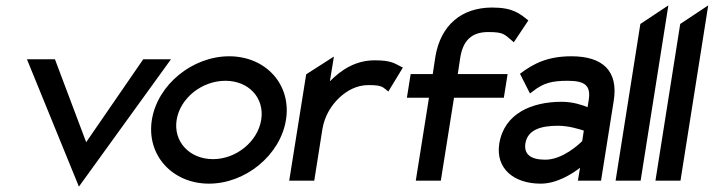

<svg xmlns="http://www.w3.org/2000/svg" viewBox="-20 -671 2650 713"><path d="M80 -451 273 22 615 -451H512L300 -143L184 -451Z M544 -226C523 -95 620 11 756 11C892 11 1021 -95 1042 -226C1063 -357 967 -462 831 -462C695 -462 565 -357 544 -226ZM636 -226C649 -307 730 -371 817 -371C904 -371 963 -307 950 -226C937 -145 857 -80 771 -80C684 -80 623 -145 636 -226Z M1054 0H1147L1177 -190C1185 -241 1211 -281 1241 -309C1268 -334 1304 -355 1348 -355C1392 -355 1399 -350 1414 -338L1422 -331L1476 -420C1445 -435 1436 -447 1371 -447C1302 -447 1248 -413 1205 -369L1220 -461L1117 -395Z M1491 -308H1573L1524 0H1617L1666 -308H1851L1865 -396H1680L1689 -456C1699 -520 1731 -552 1793 -552C1851 -552 1853 -543 1880 -521L1888 -514L1942 -595C1910 -621 1884 -643 1808 -643C1693 -643 1617 -577 1597 -462L1587 -396H1505Z M1834 -137C1820 -46 1887 11 1988 11C2048 11 2104 -25 2134 -48L2126 0H2212L2259 -296C2277 -407 2219 -462 2102 -462C2015 -462 1962 -436 1911 -397L1948 -324L1959 -332C1998 -363 2030 -371 2088 -371C2153 -371 2175 -353 2166 -298L2162 -273C2143 -281 2107 -293 2066 -293C1955 -293 1852 -250 1834 -137ZM1931 -138C1939 -189 1988 -204 2052 -204C2093 -204 2132 -191 2148 -186L2142 -147C2130 -135 2069 -78 2005 -78C1952 -78 1925 -97 1931 -138Z M2266 0H2359L2462 -651L2358 -582Z M2414 0H2507L2610 -651L2506 -582Z"/></svg>

Font: Charger Sport
Style: BdObl
Weight: 700
Designer: Jasper
Foundry: Cannot Into Space Fonts
Version: Version 1.1